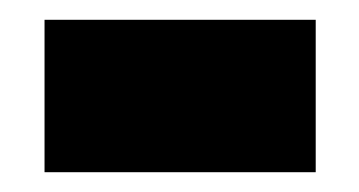

<svg xmlns="http://www.w3.org/2000/svg" viewBox="-20 -609 363 194"><path d="M25 -435V-589H299V-435Z"/></svg>

Font: Noto Sans Khmer UI SemiCondensed Black
Style: Regular
Weight: 900
Width: 4
Designer: Danh Hong and the Monotype Design Team
Foundry: Monotype Imaging Inc.
Version: Version 2.002; ttfautohint (v1.8.4.7-5d5b)